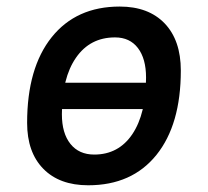

<svg xmlns="http://www.w3.org/2000/svg" viewBox="-20 -547 626 577"><path d="M118.7 -219.2 132.8 -298.3H509.3L495.1 -219.2ZM245.1 9.8Q158.7 9.8 110.1 -39.8Q61.5 -89.4 61.5 -177.7Q61.5 -342.8 135.3 -435.1Q209 -527.3 339.8 -527.3Q426.3 -527.3 474.9 -476.6Q523.4 -425.8 523.4 -335Q523.4 -172.4 450 -81.3Q376.5 9.8 245.1 9.8ZM263.2 -82.5Q336.4 -82.5 377.7 -143.8Q418.9 -205.1 418.9 -314Q418.9 -370.6 394.5 -402.6Q370.1 -434.6 325.7 -434.6Q250.5 -434.6 208.3 -373.5Q166 -312.5 166 -203.6Q166 -146.5 191.7 -114.5Q217.3 -82.5 263.2 -82.5Z"/></svg>

Font: Cascadia Code
Style: Italic
Weight: 400
Italic angle: -10°
Designer: Aaron Bell
Foundry: Saja Typeworks
Version: Version 2407.024